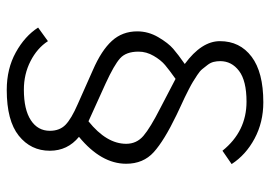

<svg xmlns="http://www.w3.org/2000/svg" viewBox="-140 -636 831 592"><g transform="rotate(90 276.0 -339.5)"><path d="M64.5 -41 106.4 -71.3Q127.9 -38.1 168 -17.6Q208 2.9 255.9 2.9Q317.4 2.9 350.1 -18.6Q382.8 -40 382.8 -77.1Q382.8 -107.4 364.3 -125.5Q345.7 -143.6 300.8 -163.1L195.3 -210Q134.8 -236.3 105.5 -268.6Q76.2 -300.8 76.2 -346.7Q76.2 -380.9 94.2 -411.6Q112.3 -442.4 129.9 -457.5Q147.5 -472.7 176.8 -493.2Q106.4 -544.9 106.4 -601.6Q106.4 -663.1 154.3 -699.2Q202.1 -735.4 294.9 -735.4Q356.4 -735.4 406.7 -708.5Q457 -681.6 485.4 -637.7L444.3 -609.4Q384.8 -683.6 293 -683.6Q228.5 -683.6 198.2 -660.6Q168 -637.7 168 -602.5Q168 -591.8 170.4 -582Q172.9 -572.3 179.7 -563.5Q186.5 -554.7 192.4 -547.4Q198.2 -540 210.9 -531.7Q223.6 -523.4 231.4 -518.6Q239.3 -513.7 255.4 -505.4Q271.5 -497.1 279.8 -493.2Q288.1 -489.3 307.1 -480.5Q326.2 -471.7 334 -467.8Q413.1 -429.7 448.7 -397.5Q484.4 -365.2 484.4 -312.5Q484.4 -235.4 401.4 -167Q444.3 -131.8 444.3 -77.1Q444.3 -18.6 397.9 18.6Q351.6 55.7 256.8 55.7Q191.4 55.7 141.1 27.8Q90.8 0 64.5 -41ZM138.7 -350.6Q138.7 -312.5 159.2 -293.9Q179.7 -275.4 237.3 -249L353.5 -196.3Q422.9 -252 422.9 -312.5Q422.9 -344.7 398.4 -365.7Q374 -386.7 312.5 -418L222.7 -464.8Q195.3 -445.3 180.2 -432.6Q165 -419.9 151.9 -397.5Q138.7 -375 138.7 -350.6Z"/></g></svg>

Font: Gothic A1 Light
Style: Regular
Weight: 300
Version: Version 2.50